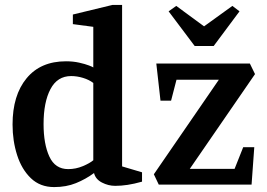

<svg xmlns="http://www.w3.org/2000/svg" viewBox="-20 -750 1086 780"><path d="M200 10Q143 10 105.5 -26Q68 -62 49.5 -120Q31 -178 31 -244Q31 -363 88 -432Q145 -501 248 -501Q277 -501 301.5 -495.5Q326 -490 341.5 -484Q357 -478 359 -476V-641L276 -652V-691L437 -730H476V-74L557 -50V-12Q525 -3 498.5 1Q472 5 448 5Q420 5 394 -8.5Q368 -22 362 -47Q328 -22 288.5 -6Q249 10 200 10ZM257 -63Q288 -63 316.5 -75Q345 -87 359 -99V-413Q342 -426 317.5 -433.5Q293 -441 269 -441Q213 -441 185 -388Q157 -335 157 -246Q157 -165 180.5 -114Q204 -63 257 -63ZM625 0 605 -42 869 -426H697L675 -341H632L615 -492H995L1016 -449L751 -64H933L968 -152H1013L1002 0ZM771 -563 665 -704 696 -726 809 -643 924 -726 953 -704 848 -563Z"/></svg>

Font: Manuale SemiBold
Style: Regular
Weight: 600
Version: Version 1.002